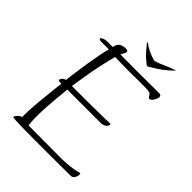

<svg xmlns="http://www.w3.org/2000/svg" viewBox="-226 -913 1030 1030"><g transform="rotate(45 288.5 -398.5)"><path d="M356 1H227Q186 1 146 0.5Q106 0 80.5 -1.5Q55 -3 55 -5Q55 -13 67 -25Q79 -37 90 -39Q89 -43 89 -48Q89 -53 89 -59Q89 -85 92 -125.5Q95 -166 100.5 -215Q106 -264 111 -314H98Q88 -314 88 -321Q88 -328 96 -336Q104 -344 114 -345Q124 -425 136 -500.5Q148 -576 161 -624H108Q86 -624 86 -632Q86 -637 98.5 -642.5Q111 -648 128 -648H167Q172 -676 187.5 -684Q203 -692 224 -692Q239 -692 239 -682Q239 -675 233.5 -666.5Q228 -658 224 -649Q234 -649 259.5 -648.5Q285 -648 348 -648Q379 -648 421.5 -648.5Q464 -649 519 -649Q534 -649 534 -634Q534 -624 524 -607Q514 -590 503 -590Q496 -590 489.5 -602.5Q483 -615 469 -616Q456 -618 428.5 -618Q401 -618 384 -618Q371 -618 359.5 -617.5Q348 -617 337 -617Q311 -617 284.5 -617.5Q258 -618 214 -619Q204 -584 193 -533Q182 -482 173.5 -431.5Q165 -381 160 -345Q190 -345 232 -345Q274 -345 317.5 -345.5Q361 -346 396 -346.5Q431 -347 446 -348Q452 -348 452 -342Q452 -336 443 -326.5Q434 -317 414 -314H156Q154 -288 150 -250Q146 -212 143.5 -171Q141 -130 141 -93Q141 -75 142 -59Q143 -43 145 -31Q181 -31 243 -30.5Q305 -30 405 -30Q427 -30 460.5 -34Q494 -38 520 -46H521Q525 -46 525 -36Q525 -26 518 -13Q511 0 495 0Q462 0 427 0.5Q392 1 356 1ZM494 -797.5Q496.1 -797.5 495 -796.5Q476.5 -777.9 450.7 -757.3Q425 -736.7 377.6 -708.9L371.4 -705.8H369.4Q366.3 -705.8 363.2 -708.9Q330.2 -734.7 312.7 -754.8Q295.2 -774.9 279.8 -794.4Q276.7 -797.5 282.9 -797.5Q283.9 -797.5 284.9 -796.5Q304.5 -782.1 327.7 -770.7Q350.8 -759.4 377.6 -753.2Q403.4 -760.4 434.3 -774.9Q465.2 -789.3 489.9 -796.5Q491.9 -797.5 494 -797.5Z"/></g></svg>

Font: Bilbo
Style: Regular
Weight: 400
Designer: Robert E. Leuschke
Foundry: Robert E. Leuschke
Version: Version 1.100